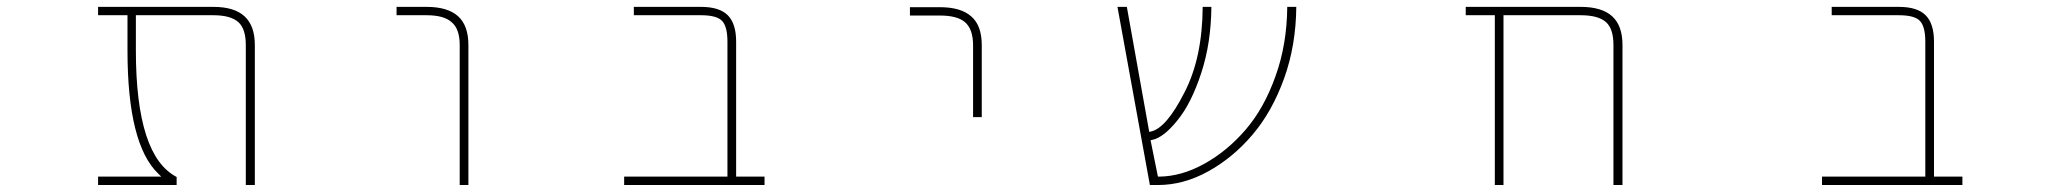

<svg xmlns="http://www.w3.org/2000/svg" viewBox="-20 -564 6040 561"><path d="M698.2 -23.4V-432.6Q698.2 -479.5 676.8 -499Q654.3 -519.5 603.5 -519.5H377V-417Q377 -261.7 407.2 -168.9Q436.5 -78.1 496.1 -46.9V-23.4H266.6V-47.9H451.2L442.4 -56.6Q397.5 -99.6 375 -189.5Q352.5 -279.3 352.5 -417V-519.5H266.6V-543.9H603.5Q665 -543.9 694.8 -516.1Q724.6 -488.3 724.6 -432.6V-23.4Z M1323.2 -23.4V-432.6Q1323.2 -479.5 1299.8 -499Q1277.3 -519.5 1226.6 -519.5H1138.7V-543.9H1226.6Q1288.1 -543.9 1318.4 -516.6Q1348.6 -489.3 1348.6 -432.6V-23.4Z M1803.7 -23.4V-47.9H2105.5V-442.4Q2105.5 -486.3 2089.8 -502.9Q2074.2 -519.5 2028.3 -519.5H1832V-543.9H2028.3Q2082 -543.9 2106.4 -519.5Q2130.9 -495.1 2130.9 -442.4V-47.9H2213.9V-23.4Z M2823.2 -221.7V-431.6Q2823.2 -478.5 2799.8 -499Q2777.3 -518.6 2726.6 -518.6H2638.7V-543H2726.6Q2788.1 -543 2818.4 -515.6Q2848.6 -489.3 2848.6 -431.6V-221.7Z M3339.8 -23.4 3245.1 -543.9H3272.5L3337.9 -178.7L3342.8 -179.7Q3387.7 -189.5 3440.4 -293Q3493.2 -394.5 3494.1 -543.9H3519.5Q3518.6 -438.5 3490.2 -351.6Q3460.9 -261.7 3419.9 -211.9Q3379.9 -162.1 3346.7 -155.3L3341.8 -154.3L3363.3 -47.9H3367.2Q3432.6 -48.8 3498 -85Q3565.4 -122.1 3619.6 -185.1Q3673.8 -248 3707 -341.8Q3740.2 -433.6 3741.2 -543.9H3767.6Q3766.6 -431.6 3732.4 -335.9Q3697.3 -238.3 3640.1 -170.9Q3583 -103.5 3510.7 -63.5Q3438.5 -23.4 3363.3 -23.4Z M4694.3 -23.4V-432.6Q4694.3 -479.5 4672.9 -499Q4650.4 -519.5 4598.6 -519.5H4373V-23.4H4347.7V-519.5H4262.7V-543.9H4598.6Q4660.2 -543.9 4690.4 -516.6Q4720.7 -489.3 4720.7 -432.6V-23.4Z M5303.7 -23.4V-47.9H5605.5V-442.4Q5605.5 -486.3 5589.8 -502.9Q5574.2 -519.5 5528.3 -519.5H5332V-543.9H5528.3Q5582 -543.9 5606.4 -519.5Q5630.9 -495.1 5630.9 -442.4V-47.9H5713.9V-23.4Z"/></svg>

Font: Mgen+ 1mn thin
Style: Regular
Weight: 100
Designer: [Source Han Sans]
Ryoko NISHIZUKA  (kana & ideographs); Paul D. Hunt (Latin, Greek & Cyrillic); Wenlong ZHANG  (bopomofo
Version: Version 1.059.20150602